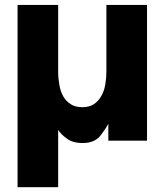

<svg xmlns="http://www.w3.org/2000/svg" viewBox="-20 -575 674 785"><path d="M51.8 190.4Q93.8 190.4 217.8 190.4Q217.8 143.6 217.8 3.9Q217.8 -7.8 217.8 -43.9Q228.5 -26.4 252.9 -8.8Q276.4 9.8 318.4 9.8Q367.2 9.8 391.6 -21.5Q415 -52.7 422.9 -69.3Q422.9 -45.9 422.9 0Q462.9 0 581.1 0Q581.1 -138.7 581.1 -554.7Q539.1 -554.7 415 -554.7Q415 -486.3 415 -281.2Q415 -254.9 410.2 -228.5Q406.2 -203.1 393.6 -181.6Q382.8 -162.1 364.3 -149.4Q345.7 -136.7 316.4 -136.7Q287.1 -136.7 268.6 -149.4Q249 -162.1 238.3 -181.6Q226.6 -203.1 222.7 -228.5Q217.8 -254.9 217.8 -281.2Q217.8 -372.1 217.8 -554.7Q176.8 -554.7 51.8 -554.7Q51.8 -531.2 51.8 -461.9Q51.8 -298.8 51.8 190.4Z"/></svg>

Font: Avakin
Style: Bold
Weight: 700
Designer: Herb Lubalin, Tom Carnase, Ed Benguiat, Adobe Type Staff
Version: Version 1.0